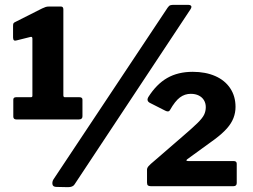

<svg xmlns="http://www.w3.org/2000/svg" viewBox="-20 -770 1047 794"><path d="M308 -368Q321 -368 321 -358V-289Q321 -276 306 -276H48Q35 -276 35 -288V-358Q35 -368 47 -368H108Q114 -368 114 -374V-610Q114 -620 105 -617L49 -603Q34 -598 34 -615V-663Q34 -671 36 -674Q38 -677 45 -680L154 -735Q163 -739 168.5 -741Q174 -743 183 -743H232Q242 -743 242 -731V-376Q242 -368 248 -368H308ZM288 -7Q281 4 261 4L214 3Q199 3 197 -7.5Q195 -18 201 -28L673 -738Q679 -747 685 -748.5Q691 -750 699 -750H759Q766 -750 770 -746Q774 -742 768 -732ZM733 -204Q775 -240 796 -260.5Q817 -281 824 -295.5Q831 -310 831 -327Q831 -343 823.5 -355.5Q816 -368 802 -375Q788 -382 769 -382Q744 -382 724 -367Q704 -352 683 -315Q678 -305 664 -312L599 -345Q592 -349 590.5 -355Q589 -361 593 -368Q627 -422 671.5 -447.5Q716 -473 777 -473Q830 -473 870 -455.5Q910 -438 932 -405Q954 -372 954 -328Q954 -304 945.5 -282Q937 -260 918.5 -239Q900 -218 868 -194L755 -112Q751 -109 751 -106.5Q751 -104 759 -104H946Q959 -104 959 -93V-13Q959 0 945 0H604Q596 0 592 -3Q588 -6 588 -15V-70Q588 -75 593.5 -82Q599 -89 622 -108Z"/></svg>

Font: Libre Franklin ExtraBold
Style: Regular
Weight: 800
Designer: Pablo Impallari, Rodrigo Fuenzalida, Nhung Nguyen
Foundry: Impallari Type
Version: Version 3.000